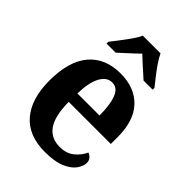

<svg xmlns="http://www.w3.org/2000/svg" viewBox="-224 -869 983 983"><g transform="rotate(45 267.0 -378.0)"><path d="M286 10Q166 10 104.5 -62Q43 -134 43 -265Q43 -406 104 -477.5Q165 -549 276 -549Q378 -549 436.5 -487.5Q495 -426 495 -307V-258H190Q191 -156 224 -109Q257 -62 320 -62Q368 -62 398.5 -86.5Q429 -111 445 -146Q458 -141 467.5 -130.5Q477 -120 477 -103Q477 -78 457.5 -51.5Q438 -25 396 -7.5Q354 10 286 10ZM351 -320Q351 -397 334 -441.5Q317 -486 278 -486Q239 -486 216 -443Q193 -400 191 -320ZM116 -619Q131 -638 151 -664Q171 -690 190 -717Q209 -744 219 -766H347Q357 -744 375.5 -717Q394 -690 414.5 -664Q435 -638 450 -619V-606H384Q372 -617 353.5 -633.5Q335 -650 315.5 -667.5Q296 -685 282 -699Q261 -678 231 -651Q201 -624 182 -606H116Z"/></g></svg>

Font: Noto Serif Sinhala SemiCondensed
Style: Bold
Weight: 700
Width: 4
Designer: Jelle Bosma - Monotype Design Team
Foundry: Monotype Imaging Inc.
Version: Version 2.007; ttfautohint (v1.8.4.7-5d5b)